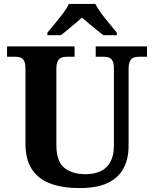

<svg xmlns="http://www.w3.org/2000/svg" viewBox="-20 -951 787 981"><path d="M387 10Q300 10 238 -13Q176 -36 143 -86Q110 -136 110 -218V-600Q110 -627 103 -640Q96 -653 84.5 -657Q73 -661 59 -661H16V-714H361V-661H319Q305 -661 293.5 -656.5Q282 -652 275 -638.5Q268 -625 268 -596V-210Q268 -126 308.5 -93.5Q349 -61 417 -61Q462 -61 494.5 -76.5Q527 -92 544.5 -124.5Q562 -157 562 -208V-600Q562 -627 555 -640Q548 -653 536.5 -657Q525 -661 511 -661H469V-714H731V-661H688Q674 -661 662.5 -656.5Q651 -652 644 -638.5Q637 -625 637 -596V-206Q637 -139 611 -90.5Q585 -42 530 -16Q475 10 387 10ZM222 -784Q238 -803 259.5 -829Q281 -855 301.5 -882Q322 -909 332 -931H467Q478 -909 498 -882Q518 -855 540 -829Q562 -803 577 -784V-771H508Q494 -782 474 -798Q454 -814 434 -831Q414 -848 399 -861Q384 -848 364 -831Q344 -814 324.5 -798Q305 -782 291 -771H222Z"/></svg>

Font: Noto Serif Tamil
Style: Bold
Weight: 700
Designer: Indian Type Foundry, Tom Grace, and the Monotype Design Team
Foundry: Monotype Imaging Inc.
Version: Version 2.003